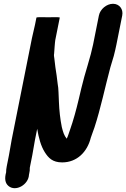

<svg xmlns="http://www.w3.org/2000/svg" viewBox="-20 -694 665 1012"><path d="M501.2 -612 470.6 -459C467.8 -445 463.8 -428.3 458.7 -409L441.7 -349C430.4 -312 417.5 -266.5 408.7 -229L395.5 -173C381.7 -114.6 366.5 -59.1 348.8 -9C342.6 7.6 338.7 23.8 331.6 37C317.6 19.4 312.8 3.6 305.8 -24C297.1 -67.4 292.3 -111.4 290.5 -158C288.6 -184.8 289.1 -230 284.1 -251C281.1 -280.7 276.1 -313.3 271.9 -340L266.3 -387C264.9 -394.9 263.4 -402.5 265.3 -412C266.2 -422.3 268 -444.4 268.2 -452L269.8 -470C270 -474 270.5 -478.3 271.4 -483L295 -601C295.5 -603.7 275.3 -604.3 234.4 -603C193.3 -604.3 172.5 -603.7 172 -601L164.6 -564C160.2 -541.8 153.3 -517.6 148.4 -493L41.4 43C37.5 62.7 31 105.3 26.8 126L15.5 183C13.1 195 12 205.3 12.3 214C3.1 247.7 7 271.1 24.4 286C62.7 318.8 130.6 279.1 132.7 227L133.9 221C136.5 211 137.6 200.7 137.1 190L150.1 124.5C154.2 104.2 160.5 62.7 164.4 43L176 -15C183.9 31.8 195.3 75.5 215.9 108C235 138.1 256.6 162 307.7 162C385.7 162 440.1 106.7 458.6 32C464.4 13.5 471.3 -2.1 478 -22.5C510.6 -121.9 534.1 -236.3 561.7 -339L579.7 -399C585.5 -421.7 590.2 -441.7 593.6 -459L624.2 -612C630.9 -645.9 609.1 -674 575.6 -674C542 -674 507.9 -645.9 501.2 -612Z"/></svg>

Font: Smoothie
Style: It
Weight: 400
Foundry: Cannot Into Space Fonts
Version: Version 0.8